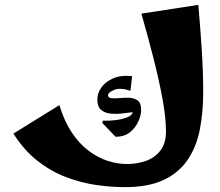

<svg xmlns="http://www.w3.org/2000/svg" viewBox="-20 -762 905 789"><path d="M493 7Q436 7 374 -2Q312 -11 250.5 -34.5Q189 -58 134 -101Q79 -144 35 -213L224 -330Q244 -264 275 -217.5Q306 -171 344 -142.5Q382 -114 422.5 -101Q463 -88 502 -88Q543 -88 579 -100.5Q615 -113 638.5 -142.5Q662 -172 662 -222Q662 -278 648 -354.5Q634 -431 611 -521.5Q588 -612 561 -706L795 -742Q803 -651 809 -559Q815 -467 815 -383Q815 -300 801 -229Q787 -158 751 -105Q715 -52 652.5 -22.5Q590 7 493 7ZM455 -200 400 -257 403 -266Q428 -265 456 -268.5Q484 -272 504 -280.5Q524 -289 525 -301Q509 -299 484.5 -296Q460 -293 436 -295Q412 -297 396 -310Q380 -323 380 -354Q380 -379 396.5 -402.5Q413 -426 445 -440Q477 -454 523 -449L516 -389Q474 -403 449 -392.5Q424 -382 424 -371Q424 -360 438 -358.5Q452 -357 472 -359Q492 -361 512.5 -360Q533 -359 546.5 -348.5Q560 -338 560 -310Q560 -289 548.5 -263Q537 -237 514 -218.5Q491 -200 455 -200Z"/></svg>

Font: Marhey Light SemiBold
Style: Regular
Weight: 600
Version: Version 1.000